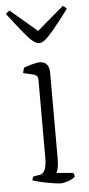

<svg xmlns="http://www.w3.org/2000/svg" viewBox="-53 -753 365 784"><g transform="rotate(-5 130.0 -360.5)"><path d="M164 0Q154 0 132 -3.5Q110 -7 87 -12Q64 -17 50 -22Q50 -32 56 -38L81 -42Q110 -46 110 -109V-430Q110 -448 92 -452L50 -462Q51 -469 53 -475Q55 -481 56 -484Q69 -489 90 -494.5Q111 -500 120 -500Q141 -500 150.5 -487.5Q160 -475 160 -454V-98Q160 -76 156.5 -62.5Q153 -49 150 -44L218 -38Q220 -36 221.5 -31.5Q223 -27 223 -22Q214 -13 195 -6.5Q176 0 164 0ZM126 -578Q116 -578 102.5 -588Q89 -598 66 -626Q43 -654 2 -707Q2 -712 17 -721L126 -628L235 -721Q250 -712 250 -707Q210 -654 186.5 -626Q163 -598 150 -588Q137 -578 126 -578Z"/></g></svg>

Font: Texturina 72pt Thin
Style: Regular
Weight: 100
Designer: Guillermo Torres Carreño
Foundry: Omnibus-Type
Version: Version 1.002; ttfautohint (v1.8.3)